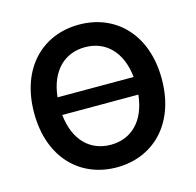

<svg xmlns="http://www.w3.org/2000/svg" viewBox="-108 -849 991 971"><g transform="rotate(-15 387.5 -363.5)"><path d="M721.6 -363.6C721.6 -598.7 578.1 -737.2 387.4 -737.2C196.4 -737.2 53.3 -598.7 53.3 -363.6C53.3 -128.9 196.4 9.9 387.4 9.9C578.1 9.9 721.6 -128.6 721.6 -363.6ZM188.2 -317.5H586.6C572.4 -181.5 494.3 -108.3 387.4 -108.3C280.5 -108.3 202.4 -181.5 188.2 -317.5ZM188.2 -409.8C202.4 -545.8 280.5 -619 387.4 -619C494.3 -619 572.4 -545.8 586.6 -409.8Z"/></g></svg>

Font: Margiela Sans Semi Bold
Style: Regular
Weight: 600
Designer: Stefan Endress, Andreas Faust
Version: Version 1.100;FEAKit 1.0